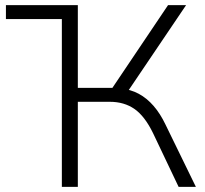

<svg xmlns="http://www.w3.org/2000/svg" viewBox="-20 -725 794 745"><path d="M3 -651V-705H282V-651ZM220 0V-705H282V-384H430L406 -369L632 -705H702L469 -360L447 -382Q487 -378 518.5 -361Q550 -344 576 -314Q602 -284 622 -242L740 0H673L574 -208Q542 -274 502 -302Q462 -330 406 -330H282V0Z"/></svg>

Font: Nunito Sans 12pt Light
Style: Regular
Weight: 300
Designer: Vernon Adams
Foundry: Vernon Adams
Version: Version 3.101;gftools[0.9.27]